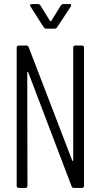

<svg xmlns="http://www.w3.org/2000/svg" viewBox="-20 -924 494 944"><path d="M261 -790 328 -892C332 -899 330 -904 322 -904H291C286 -904 282 -901 279 -897L232 -821C231 -819 227 -819 226 -821L179 -897C176 -901 172 -904 167 -904H136C131 -904 128 -902 128 -898C128 -896 129 -894 130 -892L195 -790C198 -786 202 -783 207 -783H249C254 -783 258 -786 261 -790ZM340 -690V-136C340 -132 336 -131 335 -135L121 -692C119 -698 115 -700 110 -700H72C66 -700 62 -696 62 -690V-10C62 -4 66 0 72 0H105C111 0 115 -4 115 -10L114 -567C114 -571 118 -572 119 -568L332 -8C334 -2 338 0 343 0H383C389 0 393 -4 393 -10V-690C393 -696 389 -700 383 -700H350C344 -700 340 -696 340 -690Z"/></svg>

Font: Barlow Condensed Light
Style: Regular
Weight: 300
Width: 3
Designer: Jeremy Tribby
Foundry: Tribby Type
Version: Version 1.422;hotconv 1.0.109;makeotfexe 2.5.65596